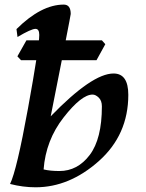

<svg xmlns="http://www.w3.org/2000/svg" viewBox="-20 -794 622 819"><path d="M233.4 -64.5Q311 -64.5 362.8 -133.1Q414.6 -201.7 414.6 -340.3Q414.6 -364.7 401.1 -377.7Q387.7 -390.6 375 -390.6Q327.6 -390.6 251.5 -293.2Q175.3 -195.8 166 -71.3Q193.8 -64.5 233.4 -64.5ZM131.8 4.9Q77.6 4.9 22.9 -9.3Q51.3 -66.9 99.4 -331.8Q147.5 -596.7 147.5 -645Q147.5 -670.9 131.3 -670.9Q113.3 -670.9 54.7 -636.2L50.3 -669.9Q155.8 -774.4 252 -774.4Q281.7 -774.4 281.7 -734.4Q280.3 -720.2 196.3 -297.9Q373 -480.5 464.4 -480.5Q527.3 -480.5 527.3 -389.6Q527.3 -218.8 401.6 -106.9Q275.9 4.9 131.8 4.9ZM391.6 -537.1H69.8L54.2 -553.7L92.8 -622.1H414.6L429.2 -605.5Z"/></svg>

Font: Kelvinch
Style: Bold Italic
Weight: 700
Italic angle: -10°
Designer: Paul James Miller
Foundry: High-Logic / Made with FontCreator
Version: Version 3.30 September 23, 2016